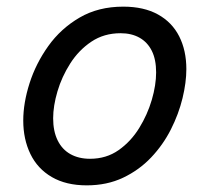

<svg xmlns="http://www.w3.org/2000/svg" viewBox="-20 -539 628 578"><path d="M241 19Q179 19 136 -6Q93 -31 71.5 -75.5Q50 -120 50 -176Q50 -229 69 -288.5Q88 -348 125.5 -400.5Q163 -453 219.5 -486Q276 -519 351 -519Q413 -519 455.5 -495.5Q498 -472 519.5 -429.5Q541 -387 541 -331Q541 -291 529.5 -243.5Q518 -196 494.5 -149.5Q471 -103 435 -65Q399 -27 350.5 -4Q302 19 241 19ZM251 -61Q300 -61 337 -87Q374 -113 399 -153.5Q424 -194 437 -238.5Q450 -283 450 -321Q450 -360 437 -386Q424 -412 400 -425.5Q376 -439 343 -439Q293 -439 255 -413.5Q217 -388 191.5 -348Q166 -308 153 -264Q140 -220 140 -183Q140 -144 153.5 -116.5Q167 -89 192 -75Q217 -61 251 -61Z"/></svg>

Font: Playwrite MX
Style: Regular
Weight: 400
Designer: Veronika Burian, José Scaglione
Foundry: TypeTogether
Version: Version 1.002